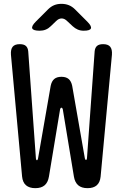

<svg xmlns="http://www.w3.org/2000/svg" viewBox="-20 -970 640 1000"><path d="M95 -51 37 -685Q35 -713 46 -726.5Q57 -740 83 -740Q104 -740 114.5 -731Q125 -722 127 -703L167 -145Q168 -136 172 -135.5Q176 -135 178 -144L244 -523Q249 -547 262.5 -558.5Q276 -570 300 -570Q324 -570 337.5 -558.5Q351 -547 356 -523L422 -145Q424 -137 428 -137Q432 -137 433 -146L473 -703Q475 -722 485.5 -731Q496 -740 517 -740Q543 -740 554 -726.5Q565 -713 563 -685L504 -50Q501 -20 484 -5Q467 10 436 10Q405 10 387.5 -5Q370 -20 365 -50L307 -401Q305 -409 300 -409Q295 -409 293 -401L235 -51Q230 -20 212.5 -5Q195 10 164 10Q133 10 115.5 -5Q98 -20 95 -51ZM187 -810Q153 -810 148 -822Q143 -834 167 -858L230 -921Q245 -936 262 -943Q279 -950 300 -950Q321 -950 338.5 -943Q356 -936 371 -921L435 -857Q458 -834 453.5 -822Q449 -810 416 -810Q399 -810 385 -816Q371 -822 359 -833L330 -860Q316 -874 301 -874Q286 -874 272 -860L245 -834Q233 -822 218.5 -816Q204 -810 187 -810Z"/></svg>

Font: Maple Mono NF CN
Style: Regular
Weight: 400
Monospace: yes
Designer: subframe7536
Version: Version 7.000